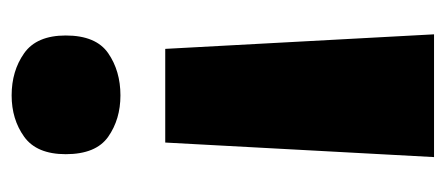

<svg xmlns="http://www.w3.org/2000/svg" viewBox="-238 -365 766 330"><g transform="rotate(-90 145.0 -200.0)"><path d="M65 -299H226L251 163H40ZM249 -470Q249 -418 218.5 -397Q188 -376 146 -376Q105 -376 75 -397Q45 -418 45 -470Q45 -520 75 -541.5Q105 -563 146 -563Q188 -563 218.5 -541.5Q249 -520 249 -470Z"/></g></svg>

Font: Noto Sans Symbols Black
Style: Regular
Weight: 900
Version: Version 2.002